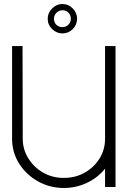

<svg xmlns="http://www.w3.org/2000/svg" viewBox="-20 -929 644 954"><path d="M502 -700H554V0H502V-91Q466 -46 412 -20.5Q358 5 297 5Q228 5 169.5 -27.5Q111 -60 75.5 -115.5Q40 -171 40 -240V-700H92L93 -240Q93 -187 120.5 -142.5Q148 -98 194 -71.5Q240 -45 297 -45Q355 -45 401.5 -71.5Q448 -98 475 -142Q502 -186 502 -240ZM290 -763Q261 -763 239 -784.5Q217 -806 217 -836Q217 -865 239 -887Q261 -909 290 -909Q320 -909 341.5 -887Q363 -865 363 -836Q363 -806 341.5 -784.5Q320 -763 290 -763ZM290 -878Q273 -878 260.5 -865.5Q248 -853 248 -836Q248 -817 260.5 -805.5Q273 -794 290 -794Q307 -794 319.5 -806Q332 -818 332 -836Q332 -853 320.5 -865.5Q309 -878 290 -878Z"/></svg>

Font: Kulim Park ExtraLight
Style: Regular
Weight: 275
Designer: Noponies / Dale Sattler
Foundry: Noponies
Version: Version 1.000; ttfautohint (v1.8.3)